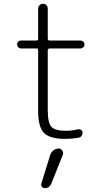

<svg xmlns="http://www.w3.org/2000/svg" viewBox="-20 -710 540 995"><path d="M87.9 -459Q80.1 -459 74.2 -465.3Q68.4 -471.7 68.4 -480Q68.4 -488.3 74.2 -494.1Q80.1 -500 87.9 -500H168.9Q177.7 -500 177.7 -508.8V-665Q177.7 -675.8 185.1 -683.1Q192.4 -690.4 203.1 -690.4Q213.9 -690.4 220.7 -683.1Q227.5 -675.8 227.5 -665V-508.8Q227.5 -500 237.3 -500H397.5Q405.3 -500 411.6 -494.1Q418 -488.3 418 -480Q418 -471.7 411.6 -465.3Q405.3 -459 397.5 -459H237.3Q228.5 -459 227.5 -450.2V-139.6Q227.5 -74.2 246.1 -53.2Q264.6 -32.2 322.3 -32.2Q351.6 -32.2 384.8 -40Q392.6 -42 400.4 -36.6Q408.2 -31.2 408.2 -23.4Q408.2 -13.7 402.3 -5.4Q396.5 2.9 385.7 3.9Q352.5 9.8 318.4 9.8Q238.3 9.8 208 -21Q177.7 -51.8 177.7 -134.8V-450.2Q177.7 -459 168.9 -459ZM240.2 92.8Q245.1 79.1 256.8 69.3Q268.6 59.6 284.2 59.6Q295.9 59.6 302.7 70.3Q309.6 81.1 305.7 91.8L246.1 241.2Q236.3 265.6 211.9 264.6Q202.1 264.6 196.8 257.3Q191.4 250 194.3 241.2Z"/></svg>

Font: Rounded-X Mgen+ 1mn light
Style: Regular
Weight: 200
Designer: [Source Han Sans]
Ryoko NISHIZUKA  (kana & ideographs); Paul D. Hunt (Latin, Greek & Cyrillic); Wenlong ZHANG  (bopomofo
Version: Version 1.059.20150602